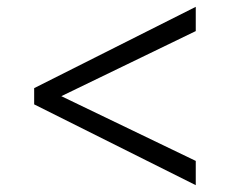

<svg xmlns="http://www.w3.org/2000/svg" viewBox="-20 -563 704 562"><path d="M553 -21 80 -257.5V-305L553 -543V-472L159.5 -281.5L553 -92Z"/></svg>

Font: Merriweather 72pt Medium
Style: Regular
Weight: 500
Version: Version 2.100